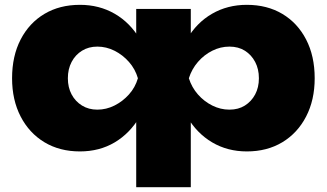

<svg xmlns="http://www.w3.org/2000/svg" viewBox="-20 -610 1353 795"><path d="M611 -286Q599 -195 558.5 -126.5Q518 -58 455 -20.5Q392 17 311 17Q227 17 164 -21Q101 -59 65.5 -127.5Q30 -196 30 -286Q30 -378 65.5 -446.5Q101 -515 164 -552.5Q227 -590 311 -590Q391 -590 455 -553Q519 -516 559.5 -447.5Q600 -379 611 -286ZM261 -286Q261 -248 276.5 -219Q292 -190 319.5 -173Q347 -156 383 -156Q420 -156 454 -173Q488 -190 514 -219Q540 -248 551 -286Q540 -324 514 -353.5Q488 -383 454 -400Q420 -417 383 -417Q347 -417 319.5 -400Q292 -383 276.5 -353.5Q261 -324 261 -286ZM544 -573H770V-417L742 -359V-202L770 -149V165H544V-159L571 -243V-374L544 -414ZM702 -286Q714 -379 754 -447.5Q794 -516 858 -553Q922 -590 1002 -590Q1086 -590 1149 -552.5Q1212 -515 1247.5 -446.5Q1283 -378 1283 -286Q1283 -196 1247.5 -127.5Q1212 -59 1149 -21Q1086 17 1002 17Q922 17 858.5 -20.5Q795 -58 755 -126.5Q715 -195 702 -286ZM1052 -286Q1052 -324 1036.5 -353.5Q1021 -383 994 -400Q967 -417 930 -417Q893 -417 859 -400Q825 -383 799.5 -353.5Q774 -324 762 -286Q774 -248 799.5 -219Q825 -190 859 -173Q893 -156 930 -156Q967 -156 994 -173Q1021 -190 1036.5 -219Q1052 -248 1052 -286Z"/></svg>

Font: Unbounded ExtraBold
Style: Regular
Weight: 800
Designer: Luke Prowse, Jean-Baptiste Morizot, Fátima Lázaro, Florian Runge
Foundry: NaN
Version: Version 1.701;gftools[0.9.28.dev5+ged2979d]